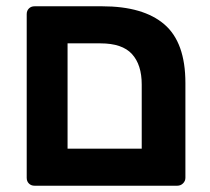

<svg xmlns="http://www.w3.org/2000/svg" viewBox="-20 -591 669 611"><path d="M90 0Q79 0 72 -7Q65 -14 65 -25V-546Q65 -557 72 -564Q79 -571 90 -571H305Q436 -571 503 -513.5Q570 -456 570 -327V-25Q570 -15 562.5 -7.5Q555 0 544 0ZM195 -118H431V-322Q431 -385 400 -419Q369 -453 300 -453H195Z"/></svg>

Font: Fz Rubik SemBd
Style: Regular
Weight: 600
Designer: Hubert and Fischer
Foundry: Hubert and Fischer
Version: Vit hóa bi FontZin.com